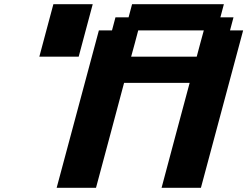

<svg xmlns="http://www.w3.org/2000/svg" viewBox="-20 -895 1179 915"><path d="M750 0H937.5L1138.7 -750H1076.2L1092.8 -812.5H1030.3L1046.9 -875H609.4L592.8 -812.5H530.3L513.7 -750H451.2L250 0H437.5Q460 -83 504.6 -250Q549.3 -417 571.3 -500H883.8Q861.3 -417 816.7 -250Q772 -83 750 0ZM917.5 -625H605Q610.8 -645.5 622.1 -687.5Q633.3 -729.5 638.7 -750H951.2Q945.3 -729 934.1 -687.3Q922.9 -645.5 917.5 -625ZM167.5 -625H355Q366.2 -667 388.4 -750Q410.6 -833 421.9 -875H234.4Q223.1 -833 200.9 -750Q178.7 -667 167.5 -625Z"/></svg>

Font: Faithful 32x
Style: SemiboldOblique
Weight: 400
Foundry: Faithful Resource Pack
Version: Version 1.0; January 27, 2023